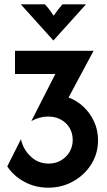

<svg xmlns="http://www.w3.org/2000/svg" viewBox="-20 -862 498 896"><path d="M205.6 13.9Q144.4 13.9 93.8 -13.5Q43.1 -41 13.9 -85.4L77.8 -212.5Q87.5 -166 122.6 -132.3Q157.6 -98.6 206.9 -98.6Q238.9 -98.6 264.2 -113.2Q289.6 -127.8 304.5 -152.8Q319.4 -177.8 319.4 -209Q319.4 -239.6 305.2 -264.2Q291 -288.9 264.9 -303.5Q238.9 -318.1 204.2 -318.1Q183.3 -318.1 164.6 -312.8Q145.8 -307.6 126.4 -297.2L238.2 -516.7H50V-625H416.7L300 -406.9Q339.6 -392.4 370.5 -362.8Q401.4 -333.3 419.4 -293.8Q437.5 -254.2 437.5 -207.6Q437.5 -145.1 405.6 -94.8Q373.6 -44.4 320.8 -15.3Q268.1 13.9 205.6 13.9ZM229.2 -672.9 77.1 -841.7H189.6Q201.4 -829.2 210.8 -816.7Q220.1 -804.2 230.6 -788.9Q241 -804.2 250.7 -816.7Q260.4 -829.2 271.5 -841.7H381.2Z"/></svg>

Font: co2trust
Style: Bold
Weight: 700
Designer: Kristian Moeller
Foundry: Dicotype
Version: Version 1.000